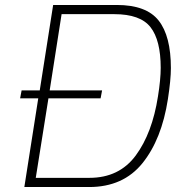

<svg xmlns="http://www.w3.org/2000/svg" viewBox="-20 -753 708 773"><path d="M668 -479Q668 -432 656 -354Q631 -192 553.5 -96Q476 0 339 0H78L134 -357H61L67 -389H140L194 -733H450Q569 -733 618.5 -670.5Q668 -608 668 -479ZM627 -480Q627 -591 586 -643.5Q545 -696 440 -696H228L180 -389H391L385 -357H175L124 -37H340Q460 -37 526.5 -127Q593 -217 616 -365Q627 -433 627 -480Z"/></svg>

Font: Exo ExtraLight
Style: Italic
Weight: 275
Italic angle: -9°
Designer: Natanael Gama
Foundry: Natanael Gama
Version: Version 1.500; ttfautohint (v1.6)